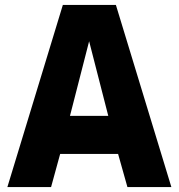

<svg xmlns="http://www.w3.org/2000/svg" viewBox="-20 -762 729 782"><path d="M236 -742H452L678 0H499L461 -135H225L188 0H10ZM421 -290 343 -594 265 -290Z"/></svg>

Font: Exo ExtraBold
Style: Regular
Weight: 800
Designer: Natanael Gama
Foundry: Natanael Gama
Version: Version 1.500